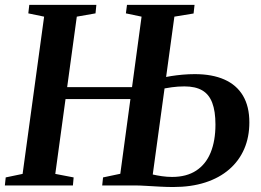

<svg xmlns="http://www.w3.org/2000/svg" viewBox="-21 -763 1074 790"><path d="M-1 0 2.5 -33 72 -47.5 160.5 -694.5 95.5 -708 99.5 -743H375.5L372 -708L295 -694.5L206.5 -47.5L282 -33L279 0ZM224 -355.5V-404.5H576.5V-355.5ZM691.5 6.5Q667 6.5 638.2 5Q609.5 3.5 581.8 1.8Q554 0 532 0H399.5L403 -33L474 -48L561.5 -694.5L497 -708L501.5 -743H779.5L775.5 -707.5L696.5 -694.5L607.5 -45Q624.5 -41 645.5 -38Q666.5 -35 687 -35Q746.5 -35 786.2 -61Q826 -87 845.8 -135.5Q865.5 -184 865.5 -250.5Q865.5 -305.5 852.2 -340.2Q839 -375 811 -391.2Q783 -407.5 738 -407.5Q711 -407.5 686 -404Q661 -400.5 642.5 -397L646 -442.5Q661.5 -446.5 683.2 -450Q705 -453.5 730.5 -455.8Q756 -458 780.5 -458Q852 -458 902.2 -435.8Q952.5 -413.5 978.8 -369.2Q1005 -325 1005 -259.5Q1005 -199 983.8 -150Q962.5 -101 922 -66Q881.5 -31 823.5 -12.2Q765.5 6.5 691.5 6.5Z"/></svg>

Font: Merriweather 72pt SemiBold
Style: Italic
Weight: 600
Italic angle: -7.8°
Version: Version 2.101